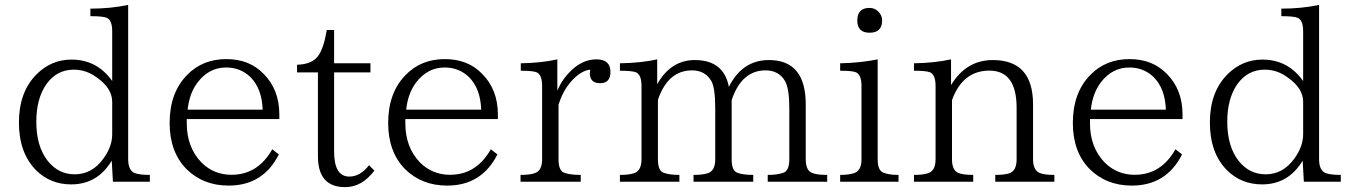

<svg xmlns="http://www.w3.org/2000/svg" viewBox="-20 -750 5504 782"><path d="M590.3 -9.8H439.9L435.1 -95.7Q377 1 270 1Q185.1 1 127 -56.6Q57.1 -127 57.1 -251Q57.1 -375.5 128.9 -447.3Q189 -507.3 271 -507.3Q375.5 -507.3 437 -419.9V-622.1Q437 -668.9 414.1 -677.7Q398.9 -684.1 348.1 -684.1V-714.8Q430.2 -714.8 502 -730V-102.1Q502 -55.2 529.3 -44.9Q548.8 -37.6 590.3 -37.6ZM437 -203.1V-335Q437 -390.1 376 -433.1Q332.5 -466.3 280.3 -466.3Q211.4 -466.3 168.9 -407.2Q127.9 -348.1 127.9 -254.4Q127.9 -153.3 174.8 -94.2Q218.3 -40 284.2 -40Q355.5 -40 401.9 -105Q437 -153.8 437 -203.1Z M1117.7 -265.1H740.7V-248Q740.7 -149.9 800.8 -87.9Q851.1 -38.1 922.9 -38.1Q1030.3 -38.1 1088.9 -142.1L1115.7 -121.1Q1051.8 5.9 911.1 5.9Q807.1 5.9 738.8 -62Q670.9 -131.8 670.9 -249Q670.9 -373 742.7 -445.3Q805.2 -509.3 901.9 -509.3Q995.6 -509.3 1053.7 -449.2Q1117.7 -385.3 1117.7 -283.2ZM1049.8 -303.2Q1046.9 -389.2 1000 -436Q959.5 -475.1 900.9 -475.1Q831.1 -475.1 784.7 -414.1Q751.5 -370.6 744.1 -303.2Z M1504.9 -55.2Q1454.1 12.2 1385.7 12.2Q1274.9 12.2 1274.9 -113.8V-455.1H1189.9V-486.3Q1252 -487.8 1276.9 -523.9Q1298.8 -554.7 1311 -627.9H1340.8V-492.2H1488.8V-455.1H1340.8V-132.8Q1340.8 -30.8 1402.8 -30.8Q1447.3 -30.8 1482.9 -77.1Z M2007.8 -265.1H1630.9V-248Q1630.9 -149.9 1690.9 -87.9Q1741.2 -38.1 1813 -38.1Q1920.4 -38.1 1979 -142.1L2005.9 -121.1Q1941.9 5.9 1801.3 5.9Q1697.3 5.9 1628.9 -62Q1561 -131.8 1561 -249Q1561 -373 1632.8 -445.3Q1695.3 -509.3 1792 -509.3Q1885.7 -509.3 1943.8 -449.2Q2007.8 -385.3 2007.8 -283.2ZM1939.9 -303.2Q1937 -389.2 1890.1 -436Q1849.6 -475.1 1791 -475.1Q1721.2 -475.1 1674.8 -414.1Q1641.6 -370.6 1634.3 -303.2Z M2250 -380.9Q2272.5 -435.1 2320.3 -475.1Q2362.3 -508.3 2409.2 -508.3Q2466.3 -508.3 2466.3 -457Q2466.3 -411.1 2424.3 -411.1Q2382.3 -411.1 2382.3 -452.1Q2382.3 -455.6 2384.3 -466.3Q2345.2 -462.9 2304.2 -416Q2271.5 -377.9 2254.9 -323.2V-101.1Q2254.9 -55.7 2276.9 -46.9Q2299.8 -37.6 2345.2 -37.6V-9.8H2100.1V-37.6Q2135.7 -37.6 2155.3 -43.9Q2188 -52.7 2188 -101.1V-399.9Q2188 -447.3 2164.1 -456.1Q2147.5 -461.9 2101.1 -461.9V-492.2Q2186.5 -493.7 2250 -508.3Z M3349.1 -9.8H3106.9V-37.6Q3145 -37.6 3168.9 -45.9Q3194.8 -53.2 3194.8 -101.1V-309.1Q3194.8 -388.2 3177.7 -419.4Q3152.3 -463.4 3098.1 -463.4Q3000.5 -463.4 2960 -342.3V-101.1Q2960 -55.7 2981.9 -46.9Q3004.4 -37.6 3047.9 -37.6V-9.8H2804.7V-37.6Q2839.8 -37.6 2860.8 -43.9Q2893.1 -52.7 2893.1 -101.1V-310.1Q2893.1 -392.6 2877 -420.4Q2851.6 -463.4 2798.8 -463.4Q2700.2 -463.4 2659.7 -343.3V-101.1Q2659.7 -55.7 2681.6 -46.9Q2704.6 -37.6 2747.1 -37.6V-9.8H2504.9V-37.6Q2540.5 -37.6 2560.1 -43.9Q2592.8 -52.7 2592.8 -101.1V-399.9Q2592.8 -447.3 2568.8 -456.1Q2552.2 -461.9 2504.9 -461.9V-492.2Q2593.3 -493.7 2656.7 -508.3V-407.2Q2712.4 -505.4 2809.6 -505.4Q2928.2 -505.4 2948.7 -396Q3002.9 -505.4 3111.8 -505.4Q3261.7 -505.4 3261.7 -325.2V-101.1Q3261.7 -53.7 3290 -44.9Q3309.6 -37.6 3348.1 -37.6H3349.1Z M3521.5 -717.8Q3543 -717.8 3557.6 -702.6Q3572.8 -687.5 3572.8 -666.5Q3572.8 -616.7 3521.5 -616.7Q3471.7 -616.7 3471.7 -666.5Q3471.7 -717.8 3521.5 -717.8ZM3639.6 -9.8H3401.9V-37.6Q3434.6 -37.6 3455.6 -43.9Q3488.8 -52.7 3488.8 -101.1V-399.9Q3488.8 -447.3 3464.8 -456.1Q3449.7 -461.9 3401.9 -461.9V-492.2Q3483.4 -493.7 3554.7 -508.3V-101.1Q3554.7 -56.2 3577.6 -46.9Q3600.1 -37.6 3639.6 -37.6Z M4274.4 -9.8H4033.7V-37.6Q4065.9 -37.6 4087.4 -43Q4120.6 -51.8 4120.6 -101.1V-311Q4120.6 -462.4 4009.8 -462.4Q3900.9 -462.4 3857.4 -342.3V-101.1Q3857.4 -55.2 3884.8 -44.9Q3904.3 -37.6 3943.8 -37.6V-9.8H3702.6V-37.6Q3738.3 -37.6 3757.8 -43.9Q3790.5 -52.7 3790.5 -101.1V-399.9Q3790.5 -447.3 3766.6 -456.1Q3750 -461.9 3702.6 -461.9V-492.2Q3788.6 -493.7 3853.5 -508.3V-403.3Q3915 -505.4 4023.9 -505.4Q4187.5 -505.4 4187.5 -325.2V-101.1Q4187.5 -55.7 4216.3 -44.9Q4234.4 -37.6 4274.4 -37.6Z M4796.4 -265.1H4419.4V-248Q4419.4 -149.9 4479.5 -87.9Q4529.8 -38.1 4601.6 -38.1Q4709 -38.1 4767.6 -142.1L4794.4 -121.1Q4730.5 5.9 4589.8 5.9Q4485.8 5.9 4417.5 -62Q4349.6 -131.8 4349.6 -249Q4349.6 -373 4421.4 -445.3Q4483.9 -509.3 4580.6 -509.3Q4674.3 -509.3 4732.4 -449.2Q4796.4 -385.3 4796.4 -283.2ZM4728.5 -303.2Q4725.6 -389.2 4678.7 -436Q4638.2 -475.1 4579.6 -475.1Q4509.8 -475.1 4463.4 -414.1Q4430.2 -370.6 4422.9 -303.2Z M5440.9 -9.8H5290.5L5285.6 -95.7Q5227.5 1 5120.6 1Q5035.6 1 4977.5 -56.6Q4907.7 -127 4907.7 -251Q4907.7 -375.5 4979.5 -447.3Q5039.6 -507.3 5121.6 -507.3Q5226.1 -507.3 5287.6 -419.9V-622.1Q5287.6 -668.9 5264.6 -677.7Q5249.5 -684.1 5198.7 -684.1V-714.8Q5280.8 -714.8 5352.5 -730V-102.1Q5352.5 -55.2 5379.9 -44.9Q5399.4 -37.6 5440.9 -37.6ZM5287.6 -203.1V-335Q5287.6 -390.1 5226.6 -433.1Q5183.1 -466.3 5130.9 -466.3Q5062 -466.3 5019.5 -407.2Q4978.5 -348.1 4978.5 -254.4Q4978.5 -153.3 5025.4 -94.2Q5068.8 -40 5134.8 -40Q5206.1 -40 5252.4 -105Q5287.6 -153.8 5287.6 -203.1Z"/></svg>

Font: I.MingCP
Style: Regular
Weight: 400
Designer: I.Font Project
Version: Version 8.000; Sep 06, 2022